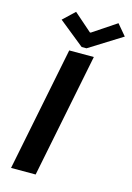

<svg xmlns="http://www.w3.org/2000/svg" viewBox="-138 -1006 739 1075"><g transform="rotate(15 231.5 -469.0)"><path d="M38.7 0 183.1 -719.7H325.7L181.3 0ZM245.2 -756.2 97.4 -875.1 164.4 -938.4 268.7 -847.1H273.5L410.1 -938.4L463.5 -875.1L273.4 -756.2Z"/></g></svg>

Font: Reddit Sans
Style: Italic
Weight: 400
Italic angle: -11.25°
Designer: Stephen Hutchings
Version: Version 1.013